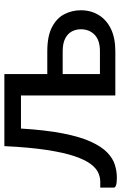

<svg xmlns="http://www.w3.org/2000/svg" viewBox="142 -690 555 879"><g transform="rotate(-90 419.5 -250.5)"><path d="M45.5 7Q0 7 0 -7.5V-69H27Q47 -69 67.8 -78Q88.5 -87 108 -112.8Q127.5 -138.5 144 -187.2Q160.5 -236 172.5 -314.5Q184.5 -393 190 -508H520V-311.5H623.5Q694 -311.5 735.2 -289.8Q776.5 -268 794.2 -233Q812 -198 812 -158Q812 -112 790.2 -76.2Q768.5 -40.5 726.8 -20.2Q685 0 625 0H422V-432H270.5Q263.5 -317.5 248 -239Q232.5 -160.5 210 -111.5Q187.5 -62.5 160.5 -36.8Q133.5 -11 104.2 -2Q75 7 45.5 7ZM625 -70.5Q675 -70.5 700 -95Q725 -119.5 725 -157.5Q725 -180.5 715 -199.2Q705 -218 682.8 -229.5Q660.5 -241 623.5 -241H520V-70.5Z"/></g></svg>

Font: Verano Sans Medium
Style: Regular
Weight: 500
Designer: Lukasz Dziedzic with Adam Twardoch and Botio Nikoltchev
Foundry: tyPoland Lukasz Dziedzic
Version: Version 3.001;December 28, 2019;FontCreator 12.0.0.2547 64-b